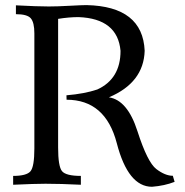

<svg xmlns="http://www.w3.org/2000/svg" viewBox="-20 -714 715 742"><path d="M567.4 7.8Q475.1 7.8 431.4 -160.4Q387.7 -328.6 237.3 -328.6L236.8 -345.7Q307.1 -351.6 356 -368.2Q445.8 -409.2 445.8 -517.6Q434.6 -642.1 283.7 -647.9Q246.6 -647.9 204.6 -641.1V-144Q204.6 -70.8 219.7 -52.5Q234.9 -34.2 292.5 -34.2V0Q214.4 -3.9 155.8 -3.9Q114.7 -3.9 30.8 0V-34.2Q82.5 -34.2 97.7 -52Q112.8 -69.8 112.8 -140.1V-585Q112.8 -627 99.1 -643.1Q85.4 -659.2 41.5 -659.2V-693.4Q124 -689 168.5 -689Q201.2 -689 249.8 -691.7Q298.3 -694.3 314.5 -694.3Q531.7 -689.5 539.1 -517.6Q535.2 -394.5 400.9 -337.9Q472.7 -327.1 511.2 -207Q549.8 -86.9 584 -60.8Q618.2 -34.7 647.9 -34.7L654.8 -11.2Q616.2 3.9 567.4 7.8Z"/></svg>

Font: Almanac
Style: Regular
Weight: 400
Designer: Eden's Almanac
Version: Version 3.501;March 28, 2021;FontCreator 13.0.0.2683 64-bit